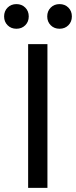

<svg xmlns="http://www.w3.org/2000/svg" viewBox="-49 -915 370 935"><path d="M88 -700H182V0H88ZM31 -775Q5 -775 -12 -792Q-29 -809 -29 -835Q-29 -861 -12 -878Q5 -895 31 -895Q57 -895 74 -878Q91 -861 91 -835Q91 -809 74 -792Q57 -775 31 -775ZM241 -775Q215 -775 198 -792Q181 -809 181 -835Q181 -861 198 -878Q215 -895 241 -895Q267 -895 284 -878Q301 -861 301 -835Q301 -809 284 -792Q267 -775 241 -775Z"/></svg>

Font: Retni Sans Medium
Style: Regular
Weight: 500
Designer: Vitaly Kuzmin
Foundry: ParaType Ltd.
Version: Version 1.00;March 2, 2019;FontCreator 11.5.0.2425 64-bit; t